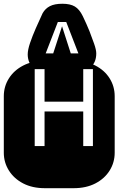

<svg xmlns="http://www.w3.org/2000/svg" viewBox="-22 -988 622 1008"><path d="M213.9 0Q147.9 0 99.6 -25.1Q51.3 -50.3 24.7 -92.8Q-2 -135.3 -2 -186V-482.9Q-2 -534.2 24.7 -576.4Q51.3 -618.7 99.6 -643.8Q147.9 -668.9 213.9 -668.9H364.3Q430.2 -668.9 478.8 -643.8Q527.3 -618.7 553.7 -576.4Q580.1 -534.2 580.1 -482.9V-186Q580.1 -135.3 553.7 -92.8Q527.3 -50.3 478.8 -25.1Q430.2 0 364.3 0ZM160.2 -221.2H211.9V-402.8H415V-221.2H465.8V-625H415V-454.1H211.9V-625H160.2ZM153.3 -631.3Q138.2 -644 130.9 -662.8Q123.5 -681.6 123.5 -702.1Q123.5 -726.1 135.7 -762.2Q147.9 -798.3 166 -839.6Q184.1 -880.9 201.7 -918.5Q215.8 -943.4 240.2 -955.8Q264.6 -968.3 305.7 -968.3Q346.7 -968.3 370.8 -953.9Q395 -939.5 412.6 -903.3Q432.6 -861.8 447.8 -824.2Q460.4 -791.5 471.9 -759Q483.4 -726.6 483.4 -707.5Q483.4 -657.7 449.7 -631.3ZM217.8 -707.5H257.3L303.7 -850.1L349.6 -707.5H389.6L325.7 -872.6H281.7Z"/></svg>

Font: Monofett
Style: Regular
Weight: 400
Designer: Vernon Adams
Foundry: Vernon Adams
Version: Version 1.100; ttfautohint (v1.8.4.7-5d5b);gftools[0.9.28]